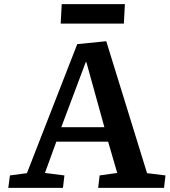

<svg xmlns="http://www.w3.org/2000/svg" viewBox="-20 -907 821 927"><path d="M493 -708 690 -71 779 -60 772 0H454L461 -60L546 -72L502 -223H252L197 -72L291 -60L284 0H20L28 -60L110 -71L353 -694ZM276 -293H484L397 -607H394ZM278 -887H583L578 -793H273Z"/></svg>

Font: Literata 7pt SemiBold
Style: Italic
Weight: 600
Italic angle: -2°
Designer: Latin by Veronika Burian and Jose Scaglione. Greek by Irene Vlachou. Cyrillic by Vera Evstafieva
Foundry: TypeTogether
Version: Version 3.002